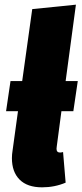

<svg xmlns="http://www.w3.org/2000/svg" viewBox="-20 -783 353 822"><path d="M223 -156Q222 -152 222 -146Q222 -130 237 -130Q242 -130 250 -132L261 -1Q214 19 160 19Q97 19 64 -14Q31 -47 31 -106Q31 -122 34 -140L57 -307H6L25 -436H75L118 -744L305 -763L261 -436H313L294 -307H243Z"/></svg>

Font: Fira Sans Extra Condensed Black
Style: Italic
Weight: 900
Width: 3
Italic angle: -8°
Designer: Carrois Corporate & Edenspiekermann AG
Foundry: Carrois Corporate GbR & Edenspiekermann AG
Version: Version 4.203